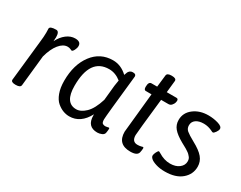

<svg xmlns="http://www.w3.org/2000/svg" viewBox="-80 -1050 1825 1456"><g transform="rotate(30 833.0 -322.0)"><path d="M319 -529Q369 -529 369 -491Q369 -473 359 -454Q349 -435 340 -435Q338 -435 327 -440.5Q316 -446 301 -446Q262 -446 228 -404Q194 -362 174 -288L146 -20Q143 2 104 2H100Q62 2 62 -19L100 -373Q106 -421 106 -457Q106 -467 105.5 -477.5Q105 -488 105 -491Q105 -514 161 -514Q188 -514 188 -464Q188 -452 186 -428Q209 -475 244.5 -502Q280 -529 319 -529Z M877 -71Q883 -71 883 -64Q883 -49 879 -27Q876 -10 856.5 -2Q837 6 819 6Q729 6 729 -92V-102Q672 6 573 6Q546 6 519 -4Q492 -14 465.5 -36.5Q439 -59 422.5 -103.5Q406 -148 406 -210Q406 -351 473 -440Q540 -529 651 -529Q721 -529 778 -475Q784 -494 788 -502Q792 -510 801 -517.5Q810 -525 823 -525H829Q854 -525 854 -504Q814 -134 814 -107Q814 -92 817 -83Q820 -74 826.5 -71Q833 -68 837.5 -67Q842 -66 850 -66Q857 -66 866 -68.5Q875 -71 877 -71ZM755 -367Q757 -385 763 -417Q714 -456 659 -456Q493 -456 493 -216Q493 -67 592 -67Q632 -67 673 -106.5Q714 -146 742 -236Z M1096 -650Q1134 -650 1134 -628L1123 -523H1208Q1224 -523 1224 -504Q1224 -499 1221 -488Q1218 -477 1207 -464Q1196 -451 1179 -451H1115Q1081 -143 1081 -123Q1081 -66 1129 -66Q1147 -66 1160 -69.5Q1173 -73 1174 -73Q1181 -73 1181 -64Q1181 -48 1176 -27Q1168 6 1108 6Q996 6 996 -104L1031 -451H981Q964 -451 964 -478Q964 -523 989 -523H1039L1051 -628Q1054 -650 1092 -650Z M1486 -529Q1530 -529 1571 -517Q1612 -505 1612 -483Q1612 -470 1599 -451.5Q1586 -433 1578 -433Q1572 -433 1564 -438Q1526 -457 1487 -457Q1444 -457 1419 -439Q1394 -421 1394 -390Q1394 -362 1414 -345Q1434 -328 1485 -300Q1552 -264 1580.5 -229.5Q1609 -195 1609 -150Q1609 -83 1556.5 -38.5Q1504 6 1410 6Q1366 6 1332.5 -4.5Q1299 -15 1284.5 -28Q1270 -41 1270 -53Q1270 -66 1280 -85.5Q1290 -105 1296 -105Q1299 -105 1311 -98Q1362 -66 1414 -66Q1463 -66 1493 -89.5Q1523 -113 1523 -147Q1523 -157 1520.5 -166.5Q1518 -176 1510.5 -184.5Q1503 -193 1498 -198.5Q1493 -204 1480 -212.5Q1467 -221 1461.5 -224.5Q1456 -228 1439 -237Q1422 -246 1417 -249Q1358 -282 1332 -313Q1306 -344 1306 -386Q1306 -449 1358 -489Q1410 -529 1486 -529Z"/></g></svg>

Font: Asap
Style: Italic
Weight: 400
Italic angle: -6°
Designer: Pablo Cosgaya
Foundry: Pablo Cosgaya
Version: Version 1.007;PS 001.007;hotconv 1.0.70;makeotf.lib2.5.58329